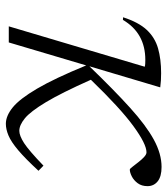

<svg xmlns="http://www.w3.org/2000/svg" viewBox="22 -584 572 656"><g transform="rotate(90 308.0 -256.0)"><path d="M278.5 -517.5 206.5 -275.5Q287.5 -359.5 348 -414.2Q408.5 -469 457 -495.5Q505.5 -522 550.5 -522Q583 -522 599.5 -508.8Q616 -495.5 616 -474Q616 -454 606 -440.5Q596 -427 582.5 -420.2Q569 -413.5 559.5 -413.5Q556.5 -413.5 549.5 -423Q542.5 -432.5 533.5 -443.5Q525 -454.5 516.2 -462.5Q507.5 -470.5 500.5 -470.5Q472 -470.5 410.5 -425.5Q349 -380.5 252.5 -280.5Q297.5 -179.5 329.2 -126.8Q361 -74 384.2 -55Q407.5 -36 427 -36Q443.5 -36 468.8 -52.2Q494 -68.5 546 -118.5L563.5 -101.5Q522 -56.5 493.2 -32.2Q464.5 -8 443 1Q421.5 10 403 10Q376 10 347 -13.5Q318 -37 283 -96.5Q248 -156 203.5 -264.5L125 0H70L208 -464.5Q203.5 -466 196.8 -466.2Q190 -466.5 184.5 -466.5Q93 -466.5 48 -390L39 -390.5Q56 -443.5 82.2 -471.5Q108.5 -499.5 145.2 -510Q182 -520.5 230 -520.5Q242 -520.5 254.8 -519.8Q267.5 -519 278.5 -517.5Z"/></g></svg>

Font: Newsreader 6pt Light
Style: Italic
Weight: 300
Italic angle: -17°
Designer: Hugues Gentile
Foundry: Production Type
Version: Version 1.003; ttfautohint (v1.8.3)